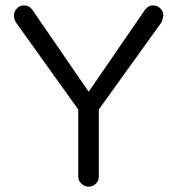

<svg xmlns="http://www.w3.org/2000/svg" viewBox="-20 -701 664 720"><path d="M350.6 -39.1V-290.5L585.9 -617.7Q592.3 -637.2 592.8 -643.6Q592.8 -658.2 581.5 -669.4Q570.3 -680.7 554.7 -680.7Q534.2 -680.7 521.5 -661.1L312.5 -356.9L103.5 -661.1Q90.8 -680.7 69.3 -680.7Q53.7 -680.7 43 -668.9Q32.2 -657.2 32.2 -641.6Q32.2 -631.8 39.1 -617.7L273.4 -290.5V-39.1Q273.4 -23.4 285.2 -12.2Q296.9 -1 312.5 -1Q328.1 -1 339.4 -12.2Q350.6 -23.4 350.6 -39.1Z"/></svg>

Font: YuPearl-Light
Style: Light
Weight: 300
Designer: Max Yao
Foundry: Max-Everyday
Version: Version 1.011; ttfautohint (v1.8.3)